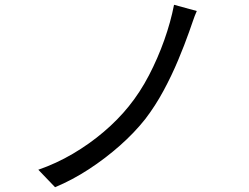

<svg xmlns="http://www.w3.org/2000/svg" viewBox="-20 -765 1040 802"><path d="M802 -719Q793 -699 785 -675Q777 -651 770 -632Q751 -578 724 -513.5Q697 -449 663 -386Q629 -323 587 -268Q542 -211 481 -157Q420 -103 351 -58Q282 -13 210 17L140 -56Q215 -82 284 -122.5Q353 -163 413 -214Q473 -265 518 -321Q565 -379 602 -450Q639 -521 666 -597Q693 -673 707 -745Z"/></svg>

Font: Noto Sans TC
Style: Regular
Weight: 400
Designer: Ryoko NISHIZUKA  (kana, bopomofo & ideographs); Paul D. Hunt (Latin, Greek & Cyrillic); Sandoll Communications , Soo-you
Foundry: Adobe
Version: Version 2.004-H2;hotconv 1.0.118;makeotfexe 2.5.65603